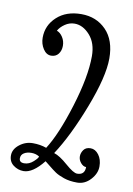

<svg xmlns="http://www.w3.org/2000/svg" viewBox="-78 -704 531 765"><g transform="rotate(10 187.5 -321.0)"><path d="M47 -45Q47 -28 67 -28Q87 -28 104 -43.5Q121 -59 121 -65Q107 -74 89 -74Q71 -74 59 -66.5Q47 -59 47 -45ZM53 -534Q53 -584 90.5 -618.5Q128 -653 189 -653Q250 -653 289.5 -612.5Q329 -572 329 -498Q329 -424 279.5 -296Q230 -168 178 -89Q201 -82 234 -53Q267 -24 282 -24Q313 -24 313 -56Q301 -56 291 -68Q281 -80 281 -94Q281 -108 290 -120.5Q299 -133 318 -133Q337 -133 351 -114.5Q365 -96 365 -67.5Q365 -39 342 -14Q319 11 288 11Q257 11 234 3Q211 -5 198.5 -13.5Q186 -22 169.5 -35.5Q153 -49 150 -51Q107 3 70 3Q47 3 28.5 -11Q10 -25 10 -50Q10 -75 34 -94Q58 -113 88 -113Q118 -113 143 -104Q183 -166 221 -289Q259 -412 259 -495Q259 -548 231 -579.5Q203 -611 169 -611Q148 -611 130 -598.5Q112 -586 104 -571Q118 -566 128 -550.5Q138 -535 138 -515.5Q138 -496 127.5 -482.5Q117 -469 98 -469Q79 -469 66 -489Q53 -509 53 -534Z"/></g></svg>

Font: Glass Antiqua
Style: Regular
Weight: 400
Version: 1.001